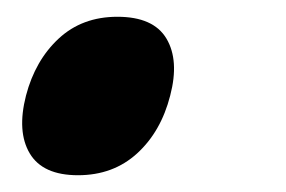

<svg xmlns="http://www.w3.org/2000/svg" viewBox="-20 -199 341 229"><path d="M183 -85Q172 -42 143.5 -16Q115 10 73 10Q31 10 15.5 -16Q0 -42 11 -85Q22 -127 50 -153Q78 -179 120 -179Q163 -179 178.5 -153Q194 -127 183 -85Z"/></svg>

Font: TypoPRO Sinkin Sans
Style: 600 SemiBold Italic
Weight: 600
Italic angle: -112°
Designer: Keith Bates
Foundry: K-Type
Version: Sinkin Sans (version 1.0)  by Keith Bates   •   © 2014   www